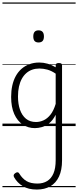

<svg xmlns="http://www.w3.org/2000/svg" viewBox="-20 -1030 638 1569"><path d="M281 519Q212 519 166.5 491.5Q121 464 95 418Q90 408 92 400Q94 392 106 384Q118 376 125.5 378Q133 380 138 389Q163 430 197 450Q231 470 286 470Q332 470 365.5 449.5Q399 429 417 387Q435 345 435 278V-92Q412 -47 382.5 -23.5Q353 0 322.5 8.5Q292 17 265 17Q210 17 166 -12Q122 -41 96.5 -98Q71 -155 71 -238Q71 -288 80.5 -331Q90 -374 109 -408.5Q128 -443 156 -467.5Q184 -492 220.5 -505.5Q257 -519 301 -519Q335 -519 368.5 -509.5Q402 -500 435 -480V-496Q435 -506 441 -510.5Q447 -515 461 -515Q475 -515 481 -510.5Q487 -506 487 -496V281Q487 360 462 413Q437 466 391 492.5Q345 519 281 519ZM274 -33Q306 -33 336.5 -47Q367 -61 392.5 -93Q418 -125 435 -181V-428Q400 -452 367 -461Q334 -470 302 -470Q270 -470 243 -460.5Q216 -451 194.5 -432Q173 -413 158 -385.5Q143 -358 135 -322Q127 -286 127 -242Q127 -180 143.5 -133Q160 -86 192.5 -59.5Q225 -33 274 -33ZM295 -683Q273 -683 262.5 -695Q252 -707 252 -732Q252 -757 262.5 -769.5Q273 -782 295 -782Q317 -782 328 -769.5Q339 -757 339 -732Q339 -707 328 -695Q317 -683 295 -683ZM0 490H598V500H0ZM0 -20H598V0H0ZM0 -505H598V-500H0ZM0 -1010H598V-1000H0Z"/></svg>

Font: Playwrite ES Guides
Style: Regular
Weight: 400
Designer: Veronika Burian, José Scaglione
Foundry: TypeTogether
Version: Version 1.003